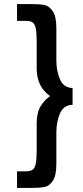

<svg xmlns="http://www.w3.org/2000/svg" viewBox="-20 -776 411 947"><path d="M161 -36V-167Q161 -221 181 -253Q201 -285 227 -302Q161 -348 161 -439V-570Q161 -614 156.5 -635.5Q152 -657 141.5 -665Q131 -673 109 -673H64V-756H128Q175 -756 198.5 -751.5Q222 -747 240 -721Q258 -695 258 -636V-478Q258 -426 276 -384.5Q294 -343 338 -342V-259Q294 -258 276 -217Q258 -176 258 -123V32Q258 90 240.5 116Q223 142 199 146.5Q175 151 128 151H64V69H109Q130 69 141 61Q152 53 156.5 31Q161 9 161 -36Z"/></svg>

Font: Josefin Sans
Style: Regular
Weight: 400
Designer: Santiago Orozco
Foundry: Typemade
Version: Version 2.000